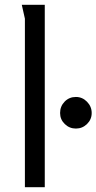

<svg xmlns="http://www.w3.org/2000/svg" viewBox="-20 -782 403 802"><path d="M167 -762V0H84V-704L71 -762ZM363 -310Q363 -283 343.5 -264Q324 -245 297 -245Q270 -245 250.5 -264Q231 -283 231 -310Q231 -338 250 -357.5Q269 -377 297 -377Q324 -377 343.5 -357Q363 -337 363 -310Z"/></svg>

Font: Rosario Light
Style: Regular
Weight: 400
Version: Version 1.101; ttfautohint (v1.8.1.43-b0c9)